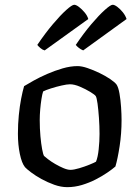

<svg xmlns="http://www.w3.org/2000/svg" viewBox="-20 -773 576 793"><path d="M257.8 0Q231.9 0 204.1 -9.9Q176.3 -19.9 151.2 -33.7Q126.2 -47.5 107.9 -61.4Q89.6 -75.4 83.2 -82.6Q69.8 -99.1 61.9 -137.4Q54 -175.7 54 -220.3Q54 -260.5 57.7 -297.3Q61.3 -334.2 67.3 -365.2Q73.3 -396.2 79.5 -417.2Q94 -426.2 119.2 -440.2Q144.5 -454.3 175.3 -467.7Q206.1 -481.1 238.7 -490.6Q271.3 -500 300.2 -500Q318 -500 342 -491.7Q366 -483.5 391 -471.5Q415.9 -459.5 434.8 -446.6Q453.7 -433.7 460.9 -424.5Q468.9 -413.1 473.5 -386.7Q478.1 -360.2 480.1 -330.4Q482.1 -300.6 482.1 -277.5Q482.1 -221.3 474.1 -169.3Q466.1 -117.3 456.7 -85.4Q444.5 -74.6 423.4 -60.2Q402.4 -45.7 375.5 -31.9Q348.7 -18.1 318.5 -9Q288.3 0 257.8 0ZM270.9 -71.5Q284.9 -71.5 307.3 -78.2Q329.6 -84.8 349.5 -92.9Q369.5 -101 376.5 -105.2Q384.2 -123.6 387.6 -156.6Q391.1 -189.6 391.1 -219.7Q391.1 -252.3 388.7 -285.9Q386.3 -319.5 382.9 -344.8Q379.5 -370 375.3 -376.3Q371.4 -382 352.6 -393.5Q333.8 -404.9 310.5 -414.9Q287.2 -424.9 268.8 -424.9Q256.9 -424.9 234.5 -419.8Q212 -414.8 190.4 -407.8Q168.7 -400.9 158.2 -395.4Q154.5 -385 151.3 -364.5Q148.1 -344.1 146.1 -321Q144.1 -297.9 144.1 -277.3Q144.1 -241.7 147 -210.1Q149.9 -178.5 154 -156.8Q158.1 -135.1 161.8 -129Q165.7 -125.1 178.4 -115.4Q191 -105.6 207.7 -95.9Q224.4 -86.1 241.6 -78.8Q258.8 -71.5 270.9 -71.5ZM323.6 -564.8Q314.3 -568.5 305.7 -575.2Q297.2 -581.9 292.9 -587.4Q326.1 -636.5 357.6 -673.6Q389.2 -710.7 413 -732Q436.8 -753.3 445.4 -753.3Q453.1 -753.3 464.8 -744.5Q476.5 -735.7 487.4 -722.2Q498.2 -708.7 502.7 -694.4ZM164.5 -564.8Q155.7 -567 147 -574.4Q138.3 -581.9 134 -587.4Q167.2 -636.5 198.7 -673.6Q230.1 -710.7 253.9 -732Q277.7 -753.3 286.5 -753.3Q294.3 -753.3 306.4 -744.1Q318.5 -734.9 329.7 -721.4Q340.9 -708 344.6 -694.4Z"/></svg>

Font: Texturina Medium
Style: Regular
Weight: 500
Designer: Guillermo Torres Carreño
Foundry: Omnibus-Type
Version: Version 1.003